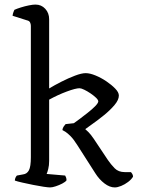

<svg xmlns="http://www.w3.org/2000/svg" viewBox="-20 -820 616 840"><path d="M199 0Q191 0 170.5 -3Q150 -6 125.5 -11Q101 -16 78.5 -21Q56 -26 45 -30Q45 -36 47.5 -42Q50 -48 54 -52L81 -57Q98 -59 106.5 -75Q115 -91 115 -132V-707Q115 -715 111.5 -722Q108 -729 98 -731L35 -751Q36 -760 39 -767.5Q42 -775 43 -777Q54 -782 71.5 -787.5Q89 -793 106.5 -796.5Q124 -800 135 -800Q161 -800 178 -781.5Q195 -763 195 -736V-433Q218 -447 248.5 -462.5Q279 -478 308 -489Q337 -500 355 -500Q373 -500 397.5 -490Q422 -480 445 -464.5Q468 -449 484 -432.5Q500 -416 500 -402Q500 -383 481 -360.5Q462 -338 435.5 -316.5Q409 -295 385.5 -278.5Q362 -262 353 -255Q358 -251 367.5 -241.5Q377 -232 390 -213L452 -120Q465 -101 481.5 -84Q498 -67 526 -67H553Q555 -65 558.5 -59.5Q562 -54 562 -47Q555 -35 540.5 -24Q526 -13 510 -6.5Q494 0 482 0Q460 0 437 -17.5Q414 -35 397 -62L319 -184Q302 -211 289 -224Q276 -237 267.5 -242.5Q259 -248 253 -251Q254 -260 259 -267Q264 -274 267 -277L303 -281Q312 -287 328.5 -299.5Q345 -312 363.5 -326.5Q382 -341 395.5 -354.5Q409 -368 410 -376Q410 -383 400 -392.5Q390 -402 376 -411.5Q362 -421 348.5 -427.5Q335 -434 328 -434Q311 -434 272 -419.5Q233 -405 195 -384V-116Q195 -96 191 -80.5Q187 -65 184 -59L265 -52Q267 -49 269 -43.5Q271 -38 271 -31Q266 -24 252.5 -17Q239 -10 224 -5Q209 0 199 0Z"/></svg>

Font: Texturina 12pt Light
Style: Regular
Weight: 300
Designer: Guillermo Torres Carreño
Foundry: Omnibus-Type
Version: Version 1.002